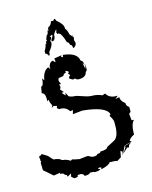

<svg xmlns="http://www.w3.org/2000/svg" viewBox="-108 -691 659 833"><g transform="rotate(-15 221.0 -275.0)"><path d="M-0.5 -0.5Q-0.5 -27.3 -1.5 -27.3Q-1.5 -37.1 2 -38.6L-0.5 -44.4L0.5 -48.8L-2 -61.5Q7.8 -64 12.2 -69.8Q21.5 -64.5 36.6 -54.7Q49.3 -40 56.2 -33.7Q82 -31.7 90.3 -22L95.2 -20.5Q108.4 -20.5 127.4 -8.8L133.8 -13.2Q140.1 -10.3 166 -5.9L199.7 -9.8Q207 -9.8 212.2 -5.6Q217.3 -1.5 225.6 -0.5Q245.6 -0.5 245.6 -7.3Q261.2 -7.3 261.2 -14.2Q292.5 -14.2 295.4 -25.9L328.6 -43Q351.1 -53.7 353 -100.6V-122.6Q353 -133.8 339.8 -153.3L345.7 -159.7Q335.4 -196.3 231.9 -206.1L188 -201.7L192.9 -219.2L180.7 -216.8Q166.5 -238.3 143.1 -238.3H136.2L127.4 -245.6L131.3 -253.9L116.2 -257.8L106.4 -251.5L111.8 -262.7Q104.5 -272.9 102.5 -289.6L95.7 -284.2V-296.9Q95.7 -321.3 81.1 -324.2L85.9 -352.5Q97.7 -352.5 99.1 -386.2L106.4 -375.5Q112.8 -416.5 137.2 -425.8L144.5 -415.5L144 -426.3Q149.4 -448.2 166 -448.2Q166 -440.9 174.8 -440.9L172.9 -456.1L206.5 -461.4L202.6 -455.6L210.9 -451.2L212.4 -461.4Q275.4 -454.6 280.3 -418.5L289.1 -411.1L293 -394L285.6 -406.2L291.5 -377.9L296.9 -398.4L295.9 -370.6L289.1 -363.3Q284.7 -341.3 252.4 -341.3Q243.7 -341.3 236.8 -349.1L227.5 -346.7Q212.9 -353 212.9 -356.9Q212.9 -363.8 221.2 -368.2L212.9 -377.4L218.8 -382.8Q212.9 -391.1 205.1 -391.1V-383.3Q194.8 -382.3 190.9 -372.6Q182.6 -370.1 172.4 -369.6Q166 -369.6 166 -356L172.4 -340.8L164.1 -342.3L166.5 -330.1Q166.5 -324.7 161.6 -319.8L175.3 -304.7L164.6 -303.7L178.7 -288.1L181.2 -299.8L189.9 -281.7Q202.1 -275.4 214.8 -275.4Q223.6 -275.4 248.5 -266.4Q273.4 -257.3 288.1 -257.3Q312.5 -257.3 333 -247.6L346.2 -252Q359.4 -229 389.2 -229H396.5L383.8 -217.3L401.4 -221.2Q401.4 -203.1 420.4 -189.5Q420.4 -175.8 432.6 -168.9V-147L424.3 -139.6L427.2 -110.4L438 -109.4Q421.4 -95.2 421.4 -47.4Q403.3 -40 396.5 -26.4L403.8 -20Q384.8 -17.6 369.1 -10.7L350.6 26.9L354 11.2L346.2 5.4L340.8 32.7L321.3 44.9Q318.8 41 287.6 41Q284.7 51.8 245.6 61.5L247.6 53.2Q239.3 52.7 239.3 50.8L231.4 55.7L241.7 59.1Q236.8 65.9 215.3 65.9Q212.9 62.5 194.3 62.5Q190.9 70.3 168.5 70.3Q164.6 58.1 150.9 58.1L138.7 59.1L140.1 62.5Q139.6 68.4 122.1 68.4L110.4 58.6L113.8 44.4L96.2 54.7Q96.2 43.9 86.4 43.9Q85 34.2 66.4 34.2L69.3 29.3L39.6 34.2ZM355.5 20 371.6 -4.4 370.6 -9.8Q390.6 -17.1 398.9 -17.1L388.7 -9.3L386.2 0.5L378.4 -1ZM153.7 -472.6Q149.4 -484 140.2 -486.5L140.8 -498.3Q148.4 -508.7 152.7 -526.8H156.4L156.6 -536.7L162.1 -537L160.5 -544.6L166.4 -560.5Q174.2 -563.6 175.8 -582.4L179.3 -576.7L179.1 -579.2Q179.1 -586.8 183.2 -594.1Q195.7 -597.6 200.6 -616.3L207.2 -614.7Q212.9 -614.7 215.6 -621.4H219.5L223.6 -611.9Q251.4 -589.7 251.4 -571.9L251.2 -568.7Q259.6 -559.8 262.9 -541.4Q268.2 -531 272.7 -531L275.4 -531.9Q274 -528.7 274 -525.9Q274 -524 275.4 -524L278.7 -525.2L276 -510.6L279.7 -496.7Q276.6 -481.4 263.5 -478Q263.5 -494.5 254.1 -495.1Q253.1 -507.8 244.1 -509.4Q230.7 -556 217 -556L213.3 -555.1L210.2 -562.4Q213.1 -570.9 213.1 -573.8L212.5 -575.1Q210.6 -575.1 199 -557.3Q198.1 -530 184.2 -530L181.3 -530.3V-536.7Q191 -551.6 191 -555.7Q191 -557.9 189.1 -557.9L177.3 -552.5Q183 -551.6 183 -547.5Q183 -542.4 175.2 -533.5Q178.3 -530.3 178.3 -525.2Q178.3 -512.2 158.6 -488.4L158.8 -484.6Q158.8 -476 153.7 -472.6Z"/></g></svg>

Font: Truetypewriter PolyglOTT
Style: Regular
Weight: 400
Designer: Sergey Beatoff a.k.a. Sam_T
Version: Version 3.76